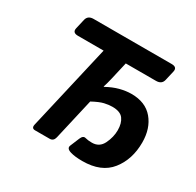

<svg xmlns="http://www.w3.org/2000/svg" viewBox="-154 -876 1094 1069"><g transform="rotate(30 393.0 -341.5)"><path d="M127.4 -575.2Q90.8 -575.2 98.1 -606.9L112.3 -668.5Q119.6 -700.2 156.2 -700.2H658.2Q694.8 -700.2 687.5 -668.5L673.3 -606.9Q666 -575.2 629.4 -575.2H435.1L408.7 -460.4Q401.4 -428.7 392.6 -401.9H396Q435.5 -423.8 474.1 -434.1Q512.7 -444.3 548.3 -444.3Q638.7 -444.3 686.8 -387Q734.9 -329.6 734.9 -239.3Q734.9 -130.9 676.5 -57.1Q618.2 16.6 496.6 16.6Q448.7 16.6 419.9 7.8Q386.7 -2 396 -24.4L420.4 -83Q431.2 -108.9 449.2 -103.5Q466.3 -98.6 492.2 -98.6Q540 -98.6 561.3 -142.6Q582.5 -186.5 582.5 -230.5Q582.5 -275.4 562.7 -302.2Q543 -329.1 491.7 -329.1Q468.8 -329.1 441.2 -322.8Q413.6 -316.4 369.6 -292.5L308.6 -26.9Q302.2 0 277.8 0H184.1Q159.7 0 166 -26.9L292.5 -575.2Z"/></g></svg>

Font: Istok
Style: Bold Italic
Weight: 700
Italic angle: -13°
Designer: Andrey V. Panov
Foundry: Andrey V. Panov
Version: Version 1.0.3